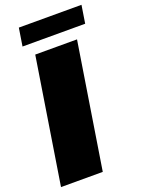

<svg xmlns="http://www.w3.org/2000/svg" viewBox="-160 -935 748 1008"><g transform="rotate(-20 214.0 -431.0)"><path d="M62.5 -762.5 78.3 -862.5H428.3L412.5 -762.5ZM0 0 110.8 -700H344.2L233.3 0Z"/></g></svg>

Font: BoonTook
Style: Italic
Weight: 400
Italic angle: -9°
Designer: Sungsit Sawaiwan
Foundry: FontUni
Version: Version 3.0